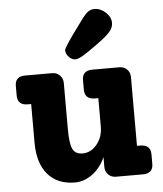

<svg xmlns="http://www.w3.org/2000/svg" viewBox="-55 -825 751 883"><g transform="rotate(-5 321.0 -383.5)"><path d="M306 -554Q291 -554 277 -568.5Q263 -583 263 -599Q263 -612 332 -705Q362 -748 377.5 -762.5Q393 -777 413 -777Q442 -777 465.5 -755Q489 -733 489 -706Q489 -685 472 -665.5Q455 -646 415 -617Q361 -578 340 -566Q319 -554 306 -554ZM569 -133Q617 -133 617 -88V-44Q617 0 569 0H446Q424 0 410 -14Q396 -28 396 -50V-95Q376 -48 337.5 -19Q299 10 256 10Q175 10 130.5 -42Q86 -94 86 -188V-367H70Q23 -367 23 -412V-456Q23 -500 70 -500H194Q215 -500 229.5 -486Q244 -472 244 -450V-236Q244 -170 256.5 -145Q269 -120 302 -120Q341 -120 368.5 -154Q396 -188 396 -235V-367H381Q333 -367 333 -412V-456Q333 -500 381 -500H505Q526 -500 540 -486Q554 -472 554 -450V-133Z"/></g></svg>

Font: Solway ExtraBold
Style: Regular
Weight: 800
Designer: Mariya V. Pigoulevskaya
Foundry: The Northern Block Ltd.
Version: Version 1.000;hotconv 1.0.109;makeotfexe 2.5.65596